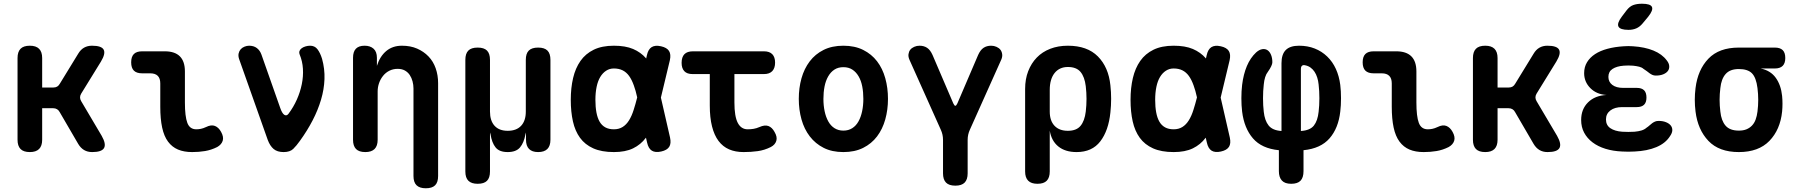

<svg xmlns="http://www.w3.org/2000/svg" viewBox="-20 -805 9640 1029"><path d="M140 10Q106 10 90 -6.5Q74 -23 74 -56V-494Q74 -527 90 -543.5Q106 -560 140 -560Q173 -560 189.5 -543.5Q206 -527 206 -494V-336H266Q278 -336 286.5 -341Q295 -346 301 -357L399 -517Q412 -539 430.5 -549.5Q449 -560 473 -560Q524 -560 535.5 -539Q547 -518 521 -475L415 -303Q409 -293 409 -283Q409 -273 415 -263L525 -77Q550 -33 537.5 -11.5Q525 10 474 10Q449 10 430.5 -1Q412 -12 399 -34L300 -204Q295 -214 286 -219.5Q277 -225 265 -225H206V-56Q206 -23 189.5 -6.5Q173 10 140 10Z M971 -256Q971 -181 984 -146.5Q997 -112 1032 -112Q1044 -112 1056.5 -114.5Q1069 -117 1084 -124Q1112 -138 1132 -130Q1152 -122 1165 -98Q1180 -71 1173.5 -50.5Q1167 -30 1144 -17Q1112 -1 1079 4.5Q1046 10 1010 10Q966 10 934 -3.5Q902 -17 880.5 -46Q859 -75 849 -121.5Q839 -168 839 -233V-358Q839 -385 825.5 -398.5Q812 -412 785 -412H742Q712 -412 697.5 -426.5Q683 -441 683 -471Q683 -501 697.5 -515.5Q712 -530 742 -530H863Q917 -530 944 -503Q971 -476 971 -422Z M1415 -55 1261 -490Q1256 -506 1259 -519Q1262 -532 1270 -541Q1278 -550 1290.5 -555Q1303 -560 1315 -560Q1340 -560 1356.5 -547.5Q1373 -535 1381 -513L1482 -226Q1492 -197 1504 -189.5Q1516 -182 1526 -195Q1553 -231 1571 -271.5Q1589 -312 1597.5 -354Q1606 -396 1603.5 -436.5Q1601 -477 1586 -513Q1582 -524 1585.5 -532.5Q1589 -541 1597.5 -547Q1606 -553 1618 -556.5Q1630 -560 1642 -560Q1667 -560 1681.5 -541Q1696 -522 1706 -490Q1721 -436 1719 -381Q1717 -326 1700.5 -270.5Q1684 -215 1655.5 -160Q1627 -105 1588 -51Q1569 -24 1551.5 -7Q1534 10 1500 10Q1466 10 1446.5 -6.5Q1427 -23 1415 -55Z M2004 -315V-56Q2004 -23 1987.5 -6.5Q1971 10 1938 10Q1904 10 1888 -6.5Q1872 -23 1872 -56V-495Q1872 -528 1887.5 -544Q1903 -560 1934 -560Q1964 -560 1982 -544Q2000 -528 2000 -495V-452Q2016 -503 2050 -531.5Q2084 -560 2134 -560Q2180 -560 2215.5 -544.5Q2251 -529 2276.5 -502.5Q2302 -476 2315 -439Q2328 -402 2328 -359V138Q2328 172 2312 188Q2296 204 2262 204Q2229 204 2212.5 188Q2196 172 2196 138V-331Q2196 -350 2191 -369Q2186 -388 2176 -403Q2166 -418 2150 -427Q2134 -436 2111 -436Q2087 -436 2067 -426Q2047 -416 2033 -398.5Q2019 -381 2011.5 -359.5Q2004 -338 2004 -315Z M2540 180Q2507 180 2490.5 164Q2474 148 2474 114V-484Q2474 -518 2490 -534Q2506 -550 2540 -550Q2574 -550 2590 -534Q2606 -518 2606 -484V-207Q2606 -158 2630.5 -131Q2655 -104 2701 -104Q2748 -104 2773 -131Q2798 -158 2798 -207V-484Q2798 -518 2814 -534Q2830 -550 2864 -550Q2898 -550 2914 -534Q2930 -518 2930 -484V-56Q2930 -23 2913.5 -6.5Q2897 10 2864 10Q2832 10 2815.5 -6.5Q2799 -23 2799 -56V-85Q2799 -95 2798.5 -95Q2798 -95 2796 -85Q2788 -40 2767 -15Q2746 10 2701 10Q2656 10 2636 -15Q2616 -40 2609 -85Q2607 -95 2606.5 -95Q2606 -95 2606 -85V114Q2606 148 2590 164Q2574 180 2540 180Z M3571 -68Q3578 -36 3566.5 -18Q3555 0 3523.5 7Q3492 14 3473.5 2.5Q3455 -9 3448 -41L3442 -67Q3442 -66 3441 -66Q3414 -30 3373 -10Q3332 10 3270 10Q3204 10 3159.5 -10Q3115 -30 3088.5 -66.5Q3062 -103 3050.5 -154.5Q3039 -206 3039 -270Q3039 -334 3051.5 -387Q3064 -440 3091 -478.5Q3118 -517 3162 -538.5Q3206 -560 3270 -560Q3332 -560 3373 -542.5Q3414 -525 3442 -493Q3442 -492 3443 -491L3447 -509Q3454 -541 3472.5 -552.5Q3491 -564 3522.5 -557Q3554 -550 3565.5 -532Q3577 -514 3570 -482L3522 -282ZM3395 -283Q3387 -320 3377 -347Q3366 -378 3351.5 -398Q3337 -418 3317 -428Q3297 -438 3270 -438Q3247 -438 3228.5 -426Q3210 -414 3197 -392.5Q3184 -371 3177.5 -339.5Q3171 -308 3171 -270Q3171 -232 3176.5 -202.5Q3182 -173 3193.5 -153Q3205 -133 3224 -122.5Q3243 -112 3270 -112Q3297 -112 3317 -124.5Q3337 -137 3351.5 -160.5Q3366 -184 3376 -216Q3386 -247 3395 -283Z M4074 -530Q4104 -530 4119 -514.5Q4134 -499 4134 -469.5Q4134 -440 4119 -424Q4104 -408 4074 -408H3916V-256Q3916 -181 3934 -146.5Q3952 -112 3987 -112Q4003 -112 4018.5 -114.5Q4034 -117 4050 -124Q4079 -137 4098.5 -129.5Q4118 -122 4131 -98Q4147 -71 4140.5 -50Q4134 -29 4111 -17Q4077 0 4041 5Q4005 10 3965 10Q3921 10 3887.5 -4.5Q3854 -19 3831 -49.5Q3808 -80 3796 -127.5Q3784 -175 3784 -240V-408H3692Q3662 -408 3647.5 -423.5Q3633 -439 3633 -468Q3633 -499 3648 -514.5Q3663 -530 3694 -530Z M4500 10Q4439 10 4394.5 -12.5Q4350 -35 4320 -74Q4290 -113 4275.5 -165Q4261 -217 4261 -275Q4261 -334 4275.5 -385.5Q4290 -437 4319.5 -476Q4349 -515 4394 -537.5Q4439 -560 4500 -560Q4561 -560 4606 -537.5Q4651 -515 4680.5 -476.5Q4710 -438 4724.5 -386Q4739 -334 4739 -275Q4739 -217 4724.5 -165Q4710 -113 4680.5 -74Q4651 -35 4606 -12.5Q4561 10 4500 10ZM4500 -105Q4527 -105 4547.5 -118Q4568 -131 4581 -154.5Q4594 -178 4600.5 -209Q4607 -240 4607 -275Q4607 -311 4601 -342Q4595 -373 4581.5 -396Q4568 -419 4548 -432Q4528 -445 4500 -445Q4472 -445 4452 -432Q4432 -419 4418.5 -395.5Q4405 -372 4399 -341Q4393 -310 4393 -275Q4393 -240 4399.5 -209Q4406 -178 4419 -154.5Q4432 -131 4452.5 -118Q4473 -105 4500 -105Z M5100 190Q5066 190 5050 173.5Q5034 157 5034 124V-55Q5034 -70 5031 -83.5Q5028 -97 5022 -110L4854 -485Q4847 -501 4849 -515Q4851 -529 4858.5 -538.5Q4866 -548 4879.5 -554Q4893 -560 4908 -560Q4932 -560 4949 -548.5Q4966 -537 4978 -510L5089 -251Q5095 -238 5100 -238Q5105 -238 5111 -251L5222 -510Q5234 -537 5251 -548.5Q5268 -560 5292 -560Q5307 -560 5320.5 -554Q5334 -548 5341.5 -538.5Q5349 -529 5351 -515Q5353 -501 5346 -485L5178 -110Q5172 -97 5169 -83.5Q5166 -70 5166 -55V124Q5166 157 5150 173.5Q5134 190 5100 190Z M5540 180Q5507 180 5490.5 163.5Q5474 147 5474 114V-328Q5474 -381 5490.5 -423.5Q5507 -466 5536.5 -496.5Q5566 -527 5608.5 -543.5Q5651 -560 5703 -560Q5807 -560 5864 -502.5Q5921 -445 5931 -348Q5935 -312 5935 -275.5Q5935 -239 5931 -202Q5921 -105 5877 -47.5Q5833 10 5750 10Q5689 10 5652 -20Q5615 -50 5606 -105V114Q5606 147 5590 163.5Q5574 180 5540 180ZM5703 -104Q5749 -104 5771 -130.5Q5793 -157 5799 -207Q5803 -241 5803 -275Q5803 -309 5799 -343Q5793 -393 5771 -419.5Q5749 -446 5703 -446Q5680 -446 5662 -437.5Q5644 -429 5631.5 -413Q5619 -397 5612.5 -374.5Q5606 -352 5606 -323V-207Q5606 -158 5631.5 -131Q5657 -104 5703 -104Z M6571 -68Q6578 -36 6566.5 -18Q6555 0 6523.5 7Q6492 14 6473.5 2.5Q6455 -9 6448 -41L6442 -67Q6442 -66 6441 -66Q6414 -30 6373 -10Q6332 10 6270 10Q6204 10 6159.5 -10Q6115 -30 6088.5 -66.5Q6062 -103 6050.5 -154.5Q6039 -206 6039 -270Q6039 -334 6051.5 -387Q6064 -440 6091 -478.5Q6118 -517 6162 -538.5Q6206 -560 6270 -560Q6332 -560 6373 -542.5Q6414 -525 6442 -493Q6442 -492 6443 -491L6447 -509Q6454 -541 6472.5 -552.5Q6491 -564 6522.5 -557Q6554 -550 6565.5 -532Q6577 -514 6570 -482L6522 -282ZM6395 -283Q6387 -320 6377 -347Q6366 -378 6351.5 -398Q6337 -418 6317 -428Q6297 -438 6270 -438Q6247 -438 6228.5 -426Q6210 -414 6197 -392.5Q6184 -371 6177.5 -339.5Q6171 -308 6171 -270Q6171 -232 6176.5 -202.5Q6182 -173 6193.5 -153Q6205 -133 6224 -122.5Q6243 -112 6270 -112Q6297 -112 6317 -124.5Q6337 -137 6351.5 -160.5Q6366 -184 6376 -216Q6386 -247 6395 -283Z M6900 180Q6866 180 6850 162.5Q6834 145 6834 112V0Q6742 -9 6695 -63.5Q6648 -118 6637 -207Q6633 -240 6633 -278.5Q6633 -317 6637 -350Q6644 -407 6662.5 -451Q6681 -495 6712 -524Q6729 -539 6745 -541.5Q6761 -544 6773 -536Q6785 -528 6792 -511Q6799 -494 6799 -471Q6799 -463 6793 -450Q6787 -437 6775 -420Q6766 -409 6760.5 -391.5Q6755 -374 6753 -352Q6749 -318 6749 -278.5Q6749 -239 6753 -206Q6758 -159 6779 -132.5Q6800 -106 6848 -103V-466Q6848 -514 6871 -537Q6894 -560 6942 -560Q6988 -560 7026 -545Q7064 -530 7093 -502Q7122 -474 7139.5 -435.5Q7157 -397 7163 -350Q7167 -317 7167 -278.5Q7167 -240 7163 -207Q7153 -118 7105.5 -63.5Q7058 -9 6966 0V112Q6966 147 6950 163.5Q6934 180 6900 180ZM6952 -435V-103Q7001 -106 7021.5 -132Q7042 -158 7047 -206Q7051 -239 7051 -278.5Q7051 -318 7047 -352Q7045 -372 7039.5 -389.5Q7034 -407 7025 -420.5Q7016 -434 7003.5 -443Q6991 -452 6975 -455Q6965 -458 6958.5 -453Q6952 -448 6952 -435Z M7571 -256Q7571 -181 7584 -146.5Q7597 -112 7632 -112Q7644 -112 7656.5 -114.5Q7669 -117 7684 -124Q7712 -138 7732 -130Q7752 -122 7765 -98Q7780 -71 7773.5 -50.5Q7767 -30 7744 -17Q7712 -1 7679 4.5Q7646 10 7610 10Q7566 10 7534 -3.5Q7502 -17 7480.5 -46Q7459 -75 7449 -121.5Q7439 -168 7439 -233V-358Q7439 -385 7425.5 -398.5Q7412 -412 7385 -412H7342Q7312 -412 7297.5 -426.5Q7283 -441 7283 -471Q7283 -501 7297.5 -515.5Q7312 -530 7342 -530H7463Q7517 -530 7544 -503Q7571 -476 7571 -422Z M7940 10Q7906 10 7890 -6.5Q7874 -23 7874 -56V-494Q7874 -527 7890 -543.5Q7906 -560 7940 -560Q7973 -560 7989.5 -543.5Q8006 -527 8006 -494V-336H8066Q8078 -336 8086.5 -341Q8095 -346 8101 -357L8199 -517Q8212 -539 8230.5 -549.5Q8249 -560 8273 -560Q8324 -560 8335.5 -539Q8347 -518 8321 -475L8215 -303Q8209 -293 8209 -283Q8209 -273 8215 -263L8325 -77Q8350 -33 8337.5 -11.5Q8325 10 8274 10Q8249 10 8230.5 -1Q8212 -12 8199 -34L8100 -204Q8095 -214 8086 -219.5Q8077 -225 8065 -225H8006V-56Q8006 -23 7989.5 -6.5Q7973 10 7940 10Z M8913 -481Q8925 -466 8926 -451Q8927 -436 8919 -425Q8911 -414 8894.5 -407Q8878 -400 8854 -400Q8844 -400 8836 -403.5Q8828 -407 8820.5 -412.5Q8813 -418 8805.5 -424Q8798 -430 8788 -436Q8779 -444 8765 -447.5Q8751 -451 8732 -453Q8719 -454 8706.5 -454Q8694 -454 8682 -453Q8644 -450 8622 -435.5Q8600 -421 8600 -393Q8600 -366 8621 -350Q8642 -334 8679 -334H8752Q8778 -334 8791 -321.5Q8804 -309 8804 -282Q8804 -256 8791 -243.5Q8778 -231 8752 -231H8674Q8634 -231 8610.5 -213Q8587 -195 8587 -165Q8587 -134 8610.5 -118Q8634 -102 8674 -99Q8690 -98 8707 -98Q8724 -98 8740 -99Q8762 -101 8778 -106Q8794 -111 8805 -121Q8813 -126 8820.5 -133Q8828 -140 8835 -145Q8842 -150 8850 -153.5Q8858 -157 8869 -157Q8892 -157 8909 -150Q8926 -143 8934.5 -132Q8943 -121 8942.5 -106.5Q8942 -92 8930 -75Q8906 -37 8857 -16.5Q8808 4 8740 7Q8724 8 8707 8Q8690 8 8674 7Q8625 5 8584.5 -7.5Q8544 -20 8515 -42Q8486 -64 8470 -94Q8454 -124 8454 -162Q8454 -220 8491 -256.5Q8528 -293 8590 -296Q8537 -299 8503.5 -332.5Q8470 -366 8470 -413Q8470 -446 8485.5 -471.5Q8501 -497 8528.5 -515Q8556 -533 8595 -543.5Q8634 -554 8682 -557Q8694 -558 8706.5 -558Q8719 -558 8732 -557Q8795 -553 8841.5 -534Q8888 -515 8913 -481ZM8783 -679Q8768 -661 8749.5 -653Q8731 -645 8708 -645Q8663 -645 8654 -662.5Q8645 -680 8672 -716L8697 -749Q8714 -771 8733.5 -778Q8753 -785 8780 -785Q8826 -785 8833.5 -767.5Q8841 -750 8813 -715Z M9492 -438H9416Q9469 -427 9497 -388Q9525 -349 9531 -291Q9533 -270 9533 -249Q9533 -228 9531 -207Q9521 -110 9463 -50Q9405 10 9299 10Q9193 10 9136 -50Q9079 -110 9067 -207Q9063 -239 9063 -270Q9063 -301 9067 -333Q9079 -431 9136 -490.5Q9193 -550 9299 -550H9492Q9520 -550 9534 -536.5Q9548 -523 9548 -494Q9548 -466 9534 -452Q9520 -438 9492 -438ZM9299 -105Q9323 -105 9340 -112Q9357 -119 9369.5 -132Q9382 -145 9389 -164Q9396 -183 9399 -207Q9403 -239 9403 -270Q9403 -301 9399 -333Q9392 -389 9369.5 -412Q9347 -435 9299 -435Q9252 -435 9228.5 -408.5Q9205 -382 9200 -333Q9196 -301 9196 -270Q9196 -239 9200 -207Q9205 -158 9228 -131.5Q9251 -105 9299 -105Z"/></svg>

Font: Maple Mono NL
Style: Bold
Weight: 700
Monospace: yes
Designer: subframe7536
Version: Version 7.000